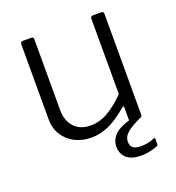

<svg xmlns="http://www.w3.org/2000/svg" viewBox="-128 -633 832 906"><g transform="rotate(-20 288.0 -180.0)"><path d="M252 -45Q299 -45 341.5 -70Q384 -95 427 -139V-518Q427 -530 440 -530H482Q493 -530 493 -518V-11Q493 0 483 0H440Q430 0 430 -10V-71Q430 -76 428 -77Q426 -78 421 -74Q363 -25 320.5 -7.5Q278 10 237 10Q191 10 154.5 -8.5Q118 -27 96.5 -61.5Q75 -96 75 -140V-517Q75 -530 88 -530H130Q141 -530 141 -518V-162Q141 -110 170.5 -77.5Q200 -45 252 -45ZM331 91Q331 59 354 34Q377 9 439 -9L490 -2Q439 21 414.5 41Q390 61 390 88Q390 108 402.5 118Q415 128 443 128Q465 128 482.5 123.5Q500 119 507 115Q517 110 517 119V144Q517 151 511 154Q499 159 476.5 164.5Q454 170 428 170Q379 170 355 148Q331 126 331 91Z"/></g></svg>

Font: Libre Franklin Thin Light
Style: Regular
Weight: 300
Version: Version 3.000